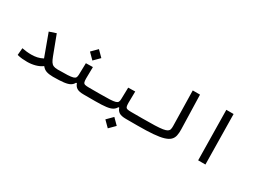

<svg xmlns="http://www.w3.org/2000/svg" viewBox="-57 -1392 3044 2302"><g transform="rotate(30 1465.0 -241.5)"><path d="M223.6 2.9Q189.5 2.9 153.8 -0.2Q118.2 -3.4 84.5 -12.7L93.3 -110.4Q127.4 -104 157.7 -100.6Q188 -97.2 223.6 -97.2Q263.2 -97.2 302 -105.2Q340.8 -113.3 379.4 -133.8L266.6 -440.9L360.4 -472.2L461.4 -205.1Q476.1 -166.5 490.7 -143.6Q505.4 -120.6 527.6 -110.6Q549.8 -100.6 585.9 -100.6Q604.5 -100.6 613.5 -92.8Q622.6 -85 622.6 -55.2Q622.6 -21 610.1 -9Q597.7 2.9 580.1 2.9Q525.4 2.4 489.5 -9.5Q453.6 -21.5 427.2 -55.7Q387.7 -26.4 334 -11.7Q280.3 2.9 223.6 2.9Z M580.1 2.9 585.9 -100.6Q672.4 -100.6 722.9 -103Q773.4 -105.5 798.1 -112.8Q822.8 -120.1 830.3 -134.8Q837.9 -149.4 838.4 -174.3L842.3 -335.4L938.5 -337.4L936 -179.2Q936 -143.6 941.9 -127Q947.8 -110.4 965.3 -105.5Q982.9 -100.6 1018.6 -100.6H1171.9Q1190.4 -100.6 1199.5 -87.6Q1208.5 -74.7 1208.5 -56.2Q1208.5 -22 1196 -9.5Q1183.6 2.9 1166 2.9H1007.3Q940.9 2.9 910.6 -17.1Q880.4 -37.1 869.6 -73.7H857.4Q842.8 -44.9 814 -28.1Q785.2 -11.2 730 -4.2Q674.8 2.9 580.1 2.9ZM893.6 -402.3 814.9 -481 893.6 -560.1 972.2 -481Z M1166 2.9 1171.9 -100.6Q1258.3 -100.6 1308.8 -103Q1359.4 -105.5 1384 -112.8Q1408.7 -120.1 1416.3 -134.8Q1423.8 -149.4 1424.3 -174.3L1428.2 -335.4L1524.4 -337.4L1522 -179.2Q1522 -143.6 1527.8 -127Q1533.7 -110.4 1551.3 -105.5Q1568.8 -100.6 1604.5 -100.6H1757.8Q1776.4 -100.6 1785.4 -87.6Q1794.4 -74.7 1794.4 -56.2Q1794.4 -22 1782 -9.5Q1769.5 2.9 1752 2.9H1593.3Q1526.9 2.9 1496.6 -17.1Q1466.3 -37.1 1455.6 -73.7H1443.4Q1428.7 -44.9 1399.9 -28.1Q1371.1 -11.2 1315.9 -4.2Q1260.7 2.9 1166 2.9ZM1460 209.5 1381.3 130.9 1460 51.8 1538.6 130.9Z M1752 2.9Q1723.6 2.9 1723.6 -51.3Q1723.6 -80.1 1733.4 -90.3Q1743.2 -100.6 1757.8 -100.6Q1862.8 -100.6 1931.2 -103Q1999.5 -105.5 2039.1 -111.8Q2078.6 -118.2 2097.2 -129.9Q2115.7 -141.6 2120.6 -160.2Q2125.5 -178.7 2125 -205.1L2115.2 -693.4H2215.8L2229 -219.7Q2230.5 -169.4 2222.2 -132.1Q2213.9 -94.7 2187.3 -68.8Q2160.6 -43 2107.9 -27.1Q2055.2 -11.2 1968.3 -4.2Q1881.3 2.9 1752 2.9Z M2590.3 0 2580.1 -693.4H2680.7L2690.9 0Z"/></g></svg>

Font: Cascadia Mono PL
Style: Regular
Weight: 400
Monospace: yes
Designer: Aaron Bell
Foundry: Saja Typeworks
Version: Version 2404.023; ttfautohint (v1.8.4)